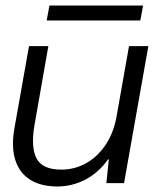

<svg xmlns="http://www.w3.org/2000/svg" viewBox="-20 -663 561 695"><path d="M187 12Q128 12 89 -12.5Q50 -37 35 -85Q20 -133 33 -203L85 -496H155L105 -211Q91 -131 112 -90Q133 -49 202 -49Q248 -49 288.5 -70.5Q329 -92 359 -134Q389 -176 401 -236L447 -496H517L429 0H365L374 -86H371Q338 -39 290 -13.5Q242 12 187 12ZM149 -589 159 -643H498L488 -589Z"/></svg>

Font: DM Sans 36pt Light
Style: Italic
Weight: 300
Italic angle: -10°
Designer: Colophon Foundry, Jonny Pinhorn
Foundry: Colophon Foundry
Version: Version 4.004;gftools[0.9.30]